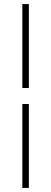

<svg xmlns="http://www.w3.org/2000/svg" viewBox="-20 -795 252 945"><path d="M90 -283H122V130H90ZM90 -775H122V-362H90Z"/></svg>

Font: Raleway
Style: ExtraLight
Weight: 200
Designer: Matt McInerney, Pablo Impallari, Rodrigo Fuenzalida
Foundry: Matt McInerney, Pablo Impallari, Rodrigo Fuenzalida
Version: Version 2.001